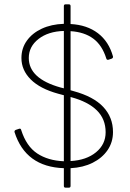

<svg xmlns="http://www.w3.org/2000/svg" viewBox="-20 -808 599 887"><path d="M283 59Q275 59 275 51V-31Q98 -37 47 -198Q46 -205 53 -208L68 -213Q76 -216 78 -207Q102 -132 152 -99Q202 -66 275 -63V-368L249 -375Q165 -398 122 -441Q79 -484 79 -540Q79 -585 104 -620Q129 -655 173 -675.5Q217 -696 275 -698V-780Q275 -788 283 -788H298Q306 -788 306 -780V-697Q382 -693 432.5 -654.5Q483 -616 502 -547Q503 -540 496 -537L481 -532Q473 -530 471 -538Q452 -599 411 -629.5Q370 -660 306 -664V-391L320 -387Q412 -362 457 -314Q502 -266 502 -198Q502 -151 477 -114.5Q452 -78 408 -56Q364 -34 306 -31V51Q306 59 298 59ZM259 -404 275 -400V-665Q203 -663 158 -628Q113 -593 113 -540Q113 -445 259 -404ZM309 -359 306 -360V-64Q379 -68 423.5 -104.5Q468 -141 468 -197Q468 -258 427.5 -298Q387 -338 309 -359Z"/></svg>

Font: LINE Seed Sans App Thin
Style: Regular
Weight: 250
Designer: LINE VX Design & Dalton Maag Ltd & Sandoll Inc
Foundry: Dalton Maag Ltd
Version: Version 1.003